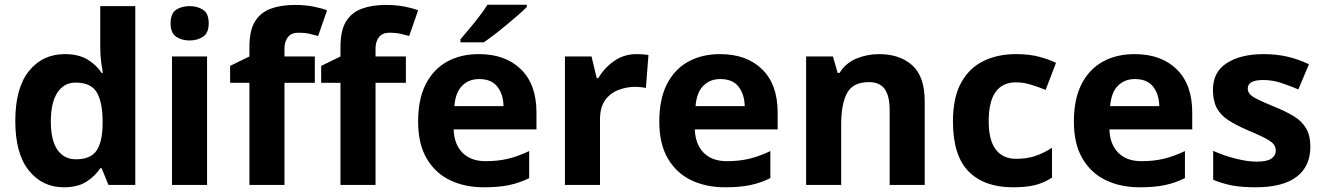

<svg xmlns="http://www.w3.org/2000/svg" viewBox="-20 -786 5627 816"><path d="M251 10Q160 10 102.5 -61.5Q45 -133 45 -272Q45 -412 103 -484Q161 -556 255 -556Q314 -556 352 -533Q390 -510 412 -476H417Q414 -492 410 -522.5Q406 -553 406 -585V-760H555V0H441L412 -71H406Q384 -37 347 -13.5Q310 10 251 10ZM303 -109Q365 -109 390 -145.5Q415 -182 416 -255V-271Q416 -351 391.5 -393Q367 -435 301 -435Q252 -435 224 -392.5Q196 -350 196 -270Q196 -190 224 -149.5Q252 -109 303 -109Z M786 -760Q819 -760 843 -744.5Q867 -729 867 -687Q867 -646 843 -630Q819 -614 786 -614Q752 -614 728.5 -630Q705 -646 705 -687Q705 -729 728.5 -744.5Q752 -760 786 -760ZM860 -546V0H711V-546Z M1318 -434H1189V0H1040V-434H958V-506L1040 -546V-586Q1040 -656 1063.5 -694.5Q1087 -733 1130.5 -749Q1174 -765 1233 -765Q1277 -765 1312.5 -758Q1348 -751 1370 -742L1332 -633Q1315 -638 1295 -642.5Q1275 -647 1249 -647Q1218 -647 1203.5 -628Q1189 -609 1189 -580V-546H1318Z M1705 -434H1576V0H1427V-434H1345V-506L1427 -546V-586Q1427 -656 1450.5 -694.5Q1474 -733 1517.5 -749Q1561 -765 1620 -765Q1664 -765 1699.5 -758Q1735 -751 1757 -742L1719 -633Q1702 -638 1682 -642.5Q1662 -647 1636 -647Q1605 -647 1590.5 -628Q1576 -609 1576 -580V-546H1705Z M2015 -556Q2128 -556 2194 -491.5Q2260 -427 2260 -308V-236H1908Q1910 -173 1945.5 -137Q1981 -101 2044 -101Q2097 -101 2140 -111.5Q2183 -122 2229 -144V-29Q2189 -9 2144.5 0.5Q2100 10 2037 10Q1955 10 1892 -20.5Q1829 -51 1793 -113Q1757 -175 1757 -269Q1757 -365 1789.5 -428.5Q1822 -492 1880 -524Q1938 -556 2015 -556ZM2016 -450Q1973 -450 1944.5 -422Q1916 -394 1911 -335H2120Q2119 -385 2094 -417.5Q2069 -450 2016 -450ZM2219 -756Q2205 -742 2182 -722Q2159 -702 2132.5 -680Q2106 -658 2080.5 -638.5Q2055 -619 2036 -606H1937V-619Q1953 -638 1974.5 -663.5Q1996 -689 2017 -716.5Q2038 -744 2052 -766H2219Z M2686 -556Q2697 -556 2712 -555Q2727 -554 2736 -552L2725 -412Q2718 -414 2704.5 -415.5Q2691 -417 2681 -417Q2643 -417 2608 -403.5Q2573 -390 2551.5 -360Q2530 -330 2530 -278V0H2381V-546H2494L2516 -454H2523Q2547 -496 2589 -526Q2631 -556 2686 -556Z M3040 -556Q3153 -556 3219 -491.5Q3285 -427 3285 -308V-236H2933Q2935 -173 2970.5 -137Q3006 -101 3069 -101Q3122 -101 3165 -111.5Q3208 -122 3254 -144V-29Q3214 -9 3169.5 0.5Q3125 10 3062 10Q2980 10 2917 -20.5Q2854 -51 2818 -113Q2782 -175 2782 -269Q2782 -365 2814.5 -428.5Q2847 -492 2905 -524Q2963 -556 3040 -556ZM3041 -450Q2998 -450 2969.5 -422Q2941 -394 2936 -335H3145Q3144 -385 3119 -417.5Q3094 -450 3041 -450Z M3716 -556Q3804 -556 3857 -508.5Q3910 -461 3910 -356V0H3761V-319Q3761 -378 3740 -407.5Q3719 -437 3673 -437Q3605 -437 3580 -390.5Q3555 -344 3555 -257V0H3406V-546H3520L3540 -476H3548Q3574 -518 3619.5 -537Q3665 -556 3716 -556Z M4285 10Q4163 10 4096.5 -57.5Q4030 -125 4030 -270Q4030 -370 4064 -433Q4098 -496 4158.5 -526Q4219 -556 4298 -556Q4354 -556 4395.5 -545Q4437 -534 4468 -519L4424 -404Q4389 -418 4358.5 -427Q4328 -436 4298 -436Q4182 -436 4182 -271Q4182 -189 4212.5 -150Q4243 -111 4298 -111Q4345 -111 4381 -123.5Q4417 -136 4451 -158V-31Q4417 -9 4379.5 0.5Q4342 10 4285 10Z M4802 -556Q4915 -556 4981 -491.5Q5047 -427 5047 -308V-236H4695Q4697 -173 4732.5 -137Q4768 -101 4831 -101Q4884 -101 4927 -111.5Q4970 -122 5016 -144V-29Q4976 -9 4931.5 0.5Q4887 10 4824 10Q4742 10 4679 -20.5Q4616 -51 4580 -113Q4544 -175 4544 -269Q4544 -365 4576.5 -428.5Q4609 -492 4667 -524Q4725 -556 4802 -556ZM4803 -450Q4760 -450 4731.5 -422Q4703 -394 4698 -335H4907Q4906 -385 4881 -417.5Q4856 -450 4803 -450Z M5549 -162Q5549 -79 5490.5 -34.5Q5432 10 5316 10Q5259 10 5218 2.5Q5177 -5 5136 -22V-145Q5180 -125 5231 -112Q5282 -99 5321 -99Q5365 -99 5383.5 -112Q5402 -125 5402 -146Q5402 -160 5394.5 -171Q5387 -182 5362 -196Q5337 -210 5284 -232Q5233 -254 5200 -275.5Q5167 -297 5151 -327.5Q5135 -358 5135 -404Q5135 -480 5194 -518Q5253 -556 5351 -556Q5402 -556 5448 -546Q5494 -536 5543 -513L5498 -406Q5458 -423 5422 -434.5Q5386 -446 5349 -446Q5283 -446 5283 -410Q5283 -397 5291.5 -386.5Q5300 -376 5324.5 -364Q5349 -352 5397 -332Q5444 -313 5478 -292.5Q5512 -272 5530.5 -241.5Q5549 -211 5549 -162Z"/></svg>

Font: Noto Sans Sinhala UI
Style: Bold
Weight: 700
Designer: Jelle Bosma - Monotype Design Team
Foundry: Monotype Imaging Inc.
Version: Version 2.006; ttfautohint (v1.8.4.7-5d5b)